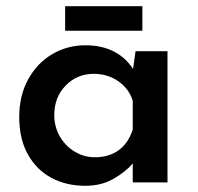

<svg xmlns="http://www.w3.org/2000/svg" viewBox="-20 -588 638 619"><path d="M520 -423V0H408V-61Q385 -34 346 -11.5Q307 11 255 11Q194 11 146 -14.5Q98 -40 70 -90Q42 -140 42 -211Q42 -280 71 -332.5Q100 -385 148.5 -413.5Q197 -442 255 -442Q358 -442 409 -366L417 -423ZM408 -171V-263Q396 -302 361.5 -326Q327 -350 282 -350Q229 -350 192 -312.5Q155 -275 155 -217Q155 -179 173 -148Q191 -117 221 -99Q251 -81 286 -81Q332 -81 363.5 -104.5Q395 -128 408 -171ZM439 -568V-489H190V-568Z"/></svg>

Font: Josefin Sans SemiBold
Style: Regular
Weight: 600
Designer: Santiago Orozco
Foundry: Typemade
Version: Version 2.000